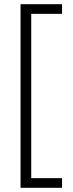

<svg xmlns="http://www.w3.org/2000/svg" viewBox="-20 -737 349 916"><path d="M276 159H78V-717H276V-671H129V113H276Z"/></svg>

Font: Noto Sans Khmer ExtraCondensed Light
Style: Regular
Weight: 300
Width: 2
Designer: Danh Hong and the Monotype Design Team
Foundry: Monotype Imaging Inc.
Version: Version 2.004; ttfautohint (v1.8.4.7-5d5b)